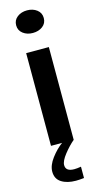

<svg xmlns="http://www.w3.org/2000/svg" viewBox="-147 -799 551 1062"><g transform="rotate(-15 128.5 -268.0)"><path d="M49.8 -693.4Q49.8 -723.1 72.8 -740.7Q95.7 -758.3 128.9 -758.3Q162.1 -758.3 185.1 -740.7Q208 -723.1 208 -693.4Q208 -663.6 185.1 -646.2Q162.1 -628.9 128.9 -628.9Q95.7 -628.9 72.8 -646.5Q49.8 -664.1 49.8 -693.4ZM63.5 0V-530.8H193.4V0H193.8Q163.6 25.4 134.8 62Q106 98.6 106 122.1Q106 158.2 154.8 158.2Q170.4 158.2 193.8 154.3V219.2Q166.5 222.2 147.5 222.2Q97.2 222.2 65.2 201.9Q33.2 181.6 33.2 140.1Q33.2 104 63.2 64.2Q93.3 24.4 127 0Z"/></g></svg>

Font: Epilogue SemiBold
Style: Regular
Weight: 600
Designer: Tyler Finck
Foundry: Etcetera Type Co
Version: Version 2.112